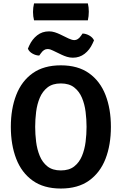

<svg xmlns="http://www.w3.org/2000/svg" viewBox="-20 -1074 702 1108"><path d="M42.5 -342Q42.5 -446 73.8 -526.2Q105 -606.5 169 -651.8Q233 -697 331 -697Q430 -697 494 -651.2Q558 -605.5 589 -525.5Q620 -445.5 620 -342Q620 -237.5 588.8 -157.2Q557.5 -77 493.5 -31.5Q429.5 14 331 14Q232.5 14 168.5 -31.8Q104.5 -77.5 73.5 -158Q42.5 -238.5 42.5 -342ZM183 -342Q183 -299.5 188.5 -255.5Q194 -211.5 209.5 -174Q225 -136.5 254.2 -113.5Q283.5 -90.5 331 -90.5Q379 -90.5 408.2 -113.5Q437.5 -136.5 453 -174Q468.5 -211.5 474 -255.5Q479.5 -299.5 479.5 -342Q479.5 -384.5 474 -428.5Q468.5 -472.5 453 -509.5Q437.5 -546.5 408.2 -569.5Q379 -592.5 331 -592.5Q283.5 -592.5 254.2 -569.5Q225 -546.5 209.5 -509.5Q194 -472.5 188.5 -428.5Q183 -384.5 183 -342ZM286 -782Q278.5 -786 270.5 -788.5Q262.5 -791 254 -791Q233 -791 216 -766.5L206.5 -753.5Q187.5 -753.5 167.8 -764.5Q148 -775.5 141 -793L148.5 -810.5Q165.5 -847.5 194.5 -870.2Q223.5 -893 263 -893Q280 -893 296.2 -887.8Q312.5 -882.5 326 -876L375.5 -852Q383.5 -848.5 392.2 -845.5Q401 -842.5 409 -842.5Q430 -842.5 447 -867L456.5 -880.5Q476 -880 495.5 -869Q515 -858 522.5 -841L514.5 -823.5Q497.5 -786 468.2 -763.5Q439 -741 400.5 -741Q383 -741 366.2 -746.2Q349.5 -751.5 337 -757.5ZM176.5 -956.5Q170.5 -979.5 170.5 -1005Q170.5 -1030 176.5 -1054.5H487Q490 -1041 491.2 -1031Q492.5 -1021 492.5 -1006.5Q492.5 -980.5 487 -956.5Z"/></svg>

Font: Signika SC SemiBold
Style: Regular
Weight: 600
Designer: Anna Giedryś
Foundry: Anna Giedryś
Version: Version 2.000; ttfautohint (v1.8.3) -l 8 -r 50 -G 200 -x 9 -